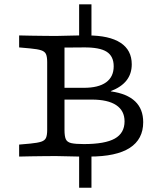

<svg xmlns="http://www.w3.org/2000/svg" viewBox="-20 -738 760 905"><path d="M353 146.8V-24.4H411.1V146.8ZM353 -553V-717.7H411.1V-553ZM355.3 0Q331.1 0 299.6 -1.2Q268.2 -2.4 243.1 -2.4Q218 -2.4 187.2 -2Q156.4 -1.6 125.7 -1.2Q95 -0.8 70.2 0V-56.5L122.8 -61.2Q157 -64.5 174.1 -70.1Q191.3 -75.7 196.8 -88.2Q202.4 -100.8 202.4 -125.8V-445.2Q202.4 -470.2 196.8 -482.8Q191.3 -495.3 174.1 -500.9Q157 -506.6 122.8 -509.7L70.2 -514.5V-571Q95 -570.2 125.7 -569.8Q156.4 -569.4 187.2 -569Q218 -568.5 243.1 -568.5Q268.2 -568.5 299.6 -569.8Q331.1 -571 355.3 -571H392.2Q495.2 -571 548.1 -536.4Q601 -501.9 601 -434.8Q601 -390.3 576.3 -358.8Q551.6 -327.4 502.7 -308.9V-307.3Q578.7 -296.7 616.9 -260.3Q655 -223.9 655 -162Q655 -81.7 591.5 -40.8Q527.9 0 401.8 0ZM375.2 -58.9Q475.1 -58.9 521.1 -84.8Q567.1 -110.7 567.1 -166Q567.1 -216.1 527.8 -242.4Q488.5 -268.6 412.4 -268.6H269.5V-324.1H375.5Q444.3 -324.1 480.1 -350Q515.9 -375.9 515.9 -425.6Q515.9 -472.9 482.8 -494.1Q449.6 -515.3 373.8 -514.5L284 -513.8V-125.8Q284 -96.3 290.1 -82.1Q296.3 -68 315.9 -63.4Q335.6 -58.9 375.2 -58.9Z"/></svg>

Font: Playfair 5pt SemiExpanded Light
Style: Regular
Weight: 300
Width: 6
Designer: Claus Eggers Sørensen
Foundry: Claus Eggers Sørensen
Version: Version 2.203